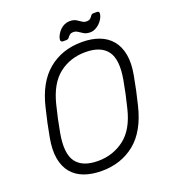

<svg xmlns="http://www.w3.org/2000/svg" viewBox="-152 -957 965 1080"><g transform="rotate(-20 331.0 -417.0)"><path d="M272 10Q214 10 168.5 -6.5Q123 -23 94.5 -57Q66 -91 56.5 -143Q47 -195 60 -266Q68 -311 76.5 -350Q85 -389 96 -434Q129 -574 211.5 -642Q294 -710 412 -710Q471 -710 516 -693Q561 -676 589.5 -641.5Q618 -607 627.5 -555.5Q637 -504 624 -434Q616 -389 607.5 -350Q599 -311 588 -266Q554 -124 471.5 -57Q389 10 272 10ZM272 -50Q361 -50 429.5 -102Q498 -154 526 -271Q537 -316 544.5 -350Q552 -384 560 -429Q581 -546 542.5 -598Q504 -650 412 -650Q321 -650 254 -598Q187 -546 158 -429Q147 -384 139.5 -350Q132 -316 124 -271Q103 -154 141 -102Q179 -50 272 -50ZM478 -745Q455 -745 440.5 -753.5Q426 -762 414 -770.5Q402 -779 388 -779Q372 -779 364.5 -772Q357 -765 351.5 -757.5Q346 -750 335 -750H315Q308 -750 304.5 -755Q301 -760 302 -766Q304 -780 312 -794Q320 -808 331.5 -819.5Q343 -831 358 -837.5Q373 -844 388 -844Q412 -844 426.5 -835.5Q441 -827 452.5 -818.5Q464 -810 478 -810Q495 -810 502.5 -817.5Q510 -825 515 -832.5Q520 -840 531 -840H551Q559 -840 562 -835Q565 -830 564 -824Q562 -810 554 -796Q546 -782 534 -770.5Q522 -759 507.5 -752Q493 -745 478 -745Z"/></g></svg>

Font: Rubik Light Light
Style: Italic
Weight: 300
Italic angle: -12°
Version: Version 2.104